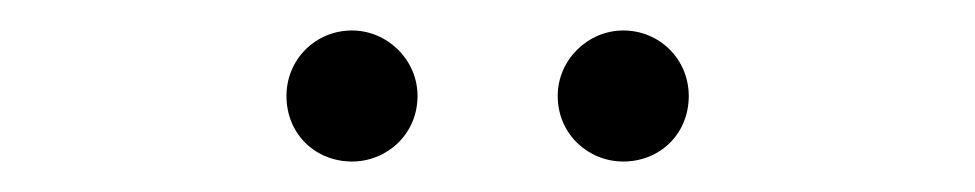

<svg xmlns="http://www.w3.org/2000/svg" viewBox="-20 -736 640 126"><path d="M211 -630C234 -630 254 -648 254 -673C254 -697 234 -716 211 -716C187 -716 168 -697 168 -673C168 -648 187 -630 211 -630ZM389 -630C413 -630 432 -648 432 -673C432 -697 413 -716 389 -716C366 -716 346 -697 346 -673C346 -648 366 -630 389 -630Z"/></svg>

Font: Talent
Style: Regular
Weight: 400
Designer: Mike Powis
Version: Version 1.001;hotconv 1.0.109;makeotfexe 2.5.65596